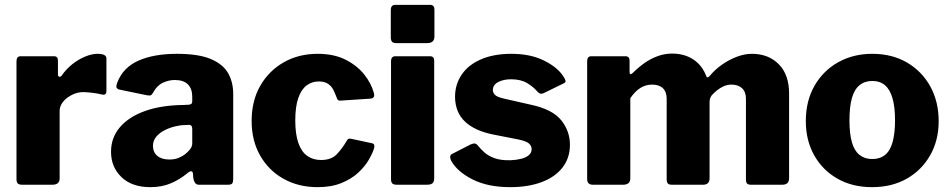

<svg xmlns="http://www.w3.org/2000/svg" viewBox="-20 -762 3918 792"><path d="M72 0Q58 0 53 -5.5Q48 -11 48 -23V-509Q48 -530 65 -530H203Q219 -530 219 -512V-454Q219 -447 224.5 -445.5Q230 -444 235 -451Q253 -477 278 -497Q303 -517 331 -528.5Q359 -540 382 -540Q419 -540 419 -521V-387Q419 -368 401 -372Q381 -377 358.5 -379.5Q336 -382 323 -382Q305 -382 288 -375.5Q271 -369 256.5 -358Q242 -347 234 -333Q226 -319 226 -305V-26Q226 0 196 0H72Z M751 -46Q722 -22 685 -6Q648 10 600 10Q524 10 481 -31.5Q438 -73 438 -136Q438 -194 474.5 -237Q511 -280 578 -304Q645 -328 737 -329L758 -330Q762 -330 767.5 -332.5Q773 -335 773 -344V-363Q773 -396 755 -414Q737 -432 701 -432Q676 -432 651.5 -420.5Q627 -409 611 -379Q607 -372 603 -369.5Q599 -367 586 -369L470 -393Q464 -395 461 -400Q458 -405 464 -422Q488 -484 551.5 -512Q615 -540 710 -540Q798 -540 848.5 -519Q899 -498 920.5 -461Q942 -424 942 -374V-25Q942 -11 938 -5.5Q934 0 921 0H800Q789 0 783.5 -9.5Q778 -19 777 -31L776 -46Q773 -65 751 -46ZM773 -230Q773 -248 758 -247L742 -246Q724 -246 701.5 -240.5Q679 -235 658.5 -224.5Q638 -214 624.5 -198Q611 -182 611 -160Q611 -134 629 -119Q647 -104 679 -104Q701 -104 717.5 -111Q734 -118 745 -127Q757 -137 765 -147.5Q773 -158 773 -171V-230Z M1290 -540Q1358 -540 1406 -515.5Q1454 -491 1483 -454Q1512 -417 1522 -379Q1529 -356 1506 -355L1385 -347Q1372 -345 1369 -359Q1363 -375 1355.5 -390.5Q1348 -406 1333.5 -416Q1319 -426 1295 -426Q1266 -426 1244 -409Q1222 -392 1210 -356.5Q1198 -321 1198 -265Q1198 -208 1211 -171.5Q1224 -135 1248 -118.5Q1272 -102 1304 -102Q1346 -102 1368.5 -125Q1391 -148 1412 -184Q1414 -188 1418 -189.5Q1422 -191 1431 -189L1515 -171Q1528 -168 1523 -150Q1517 -130 1501 -102.5Q1485 -75 1457.5 -49.5Q1430 -24 1388.5 -7Q1347 10 1290 10Q1211 10 1149.5 -24.5Q1088 -59 1053 -120.5Q1018 -182 1018 -263Q1018 -346 1053.5 -408Q1089 -470 1150.5 -505Q1212 -540 1290 -540Z M1771 -27Q1771 -12 1764 -6Q1757 0 1741 0H1617Q1603 0 1598 -5.5Q1593 -11 1593 -23V-509Q1593 -530 1611 -530H1754Q1771 -530 1771 -511ZM1772 -611Q1772 -584 1741 -584H1616Q1602 -584 1597 -590Q1592 -596 1592 -608V-720Q1592 -742 1610 -742H1754Q1772 -742 1772 -722Z M2196 -385Q2180 -404 2154 -419.5Q2128 -435 2088 -435Q2057 -435 2035 -423.5Q2013 -412 2013 -390Q2013 -381 2021 -371.5Q2029 -362 2060 -355L2170 -330Q2259 -311 2295 -266Q2331 -221 2331 -165Q2331 -110 2300 -70.5Q2269 -31 2213.5 -10.5Q2158 10 2085 10Q1992 10 1929 -22Q1866 -54 1841 -99Q1837 -107 1837 -114.5Q1837 -122 1843 -126L1921 -166Q1933 -171 1939 -170Q1945 -169 1949 -164Q1962 -148 1978 -133.5Q1994 -119 2020 -109.5Q2046 -100 2086 -101Q2110 -102 2130 -107Q2150 -112 2161.5 -122Q2173 -132 2173 -147Q2173 -160 2162 -170Q2151 -180 2117 -187L2015 -207Q1939 -222 1898.5 -260Q1858 -298 1857 -362Q1857 -413 1884 -453.5Q1911 -494 1963.5 -517Q2016 -540 2090 -540Q2169 -540 2225.5 -511.5Q2282 -483 2305 -445Q2310 -438 2312.5 -430Q2315 -422 2305 -418L2223 -378Q2214 -374 2208 -376Q2202 -378 2196 -385Z M2426 0Q2402 0 2402 -23V-509Q2402 -530 2419 -530H2560Q2577 -530 2577 -512V-464Q2577 -458 2580 -456.5Q2583 -455 2589 -460Q2613 -484 2638.5 -502Q2664 -520 2693 -530.5Q2722 -541 2752 -541Q2804 -541 2841 -516Q2878 -491 2894 -446Q2896 -442 2899.5 -443Q2903 -444 2907 -448Q2928 -474 2957 -494.5Q2986 -515 3018.5 -527.5Q3051 -540 3081 -540Q3150 -540 3192.5 -497Q3235 -454 3235 -376V-27Q3235 0 3207 0H3078Q3066 0 3061.5 -5Q3057 -10 3057 -23V-355Q3057 -383 3041 -398Q3025 -413 2997 -413Q2981 -413 2966 -406.5Q2951 -400 2938.5 -390Q2926 -380 2916 -369Q2911 -362 2909 -355.5Q2907 -349 2907 -341V-27Q2907 0 2880 0H2751Q2740 0 2735 -5Q2730 -10 2730 -23V-355Q2730 -383 2714.5 -398Q2699 -413 2670 -413Q2644 -413 2622 -399.5Q2600 -386 2580 -357V-26Q2580 0 2550 0H2426Z M3577 10Q3496 10 3434.5 -25Q3373 -60 3338.5 -121.5Q3304 -183 3304 -262Q3304 -346 3340 -408.5Q3376 -471 3438 -505.5Q3500 -540 3578 -540Q3660 -540 3721.5 -504Q3783 -468 3817.5 -405.5Q3852 -343 3852 -262Q3852 -183 3817 -121.5Q3782 -60 3720.5 -25Q3659 10 3577 10ZM3578 -106Q3610 -106 3631 -123Q3652 -140 3662 -176Q3672 -212 3672 -266Q3672 -321 3661.5 -357Q3651 -393 3630.5 -410.5Q3610 -428 3578 -428Q3547 -428 3525.5 -410.5Q3504 -393 3494 -357Q3484 -321 3484 -266Q3484 -211 3494 -175.5Q3504 -140 3525.5 -123Q3547 -106 3578 -106Z"/></svg>

Font: Libre Franklin ExtraBold
Style: Regular
Weight: 800
Designer: Pablo Impallari, Rodrigo Fuenzalida, Nhung Nguyen
Foundry: Impallari Type
Version: Version 3.000